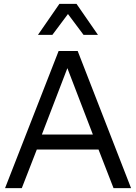

<svg xmlns="http://www.w3.org/2000/svg" viewBox="-20 -966 699 986"><path d="M483 -787H409L329 -894L249 -787H175L285 -946H373ZM563 0 486 -198H169L92 0H6L281 -704H379L653 0ZM195 -275H457L326 -616Z"/></svg>

Font: Prodigy Sans
Style: Regular
Weight: 400
Designer: Wei Huang
Foundry: Wei Huang
Version: Version 1.003; ttfautohint (v1.8.3)